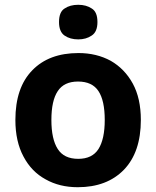

<svg xmlns="http://www.w3.org/2000/svg" viewBox="-20 -780 659 810"><path d="M574.2 -273.9Q574.2 -138.2 502.9 -64Q431.2 9.8 308.1 9.8Q231 9.8 172.4 -23.4Q112.8 -55.7 79.1 -119.6Q44.9 -183.1 44.9 -273.9Q44.9 -410.6 116.2 -483.4Q186.5 -556.2 311 -556.2Q387.2 -556.2 447.3 -523.4Q505.9 -489.7 540 -427.7Q574.2 -365.2 574.2 -273.9ZM196.8 -273.9Q196.8 -192.9 223.6 -151.4Q250 -109.9 310.1 -109.9Q369.1 -109.9 395.5 -151.4Q421.9 -193.4 421.9 -273.9Q421.9 -355.5 395.5 -395.5Q369.1 -436 309.1 -436Q250 -436 223.6 -395.5Q196.8 -355.5 196.8 -273.9ZM310.1 -759.8Q343.8 -759.8 367.2 -744.1Q391.1 -729.5 391.1 -687Q391.1 -645.5 366.7 -629.9Q343.3 -613.8 310.1 -613.8Q275.9 -613.8 252.4 -629.9Q229 -646 229 -687Q229 -729.5 252.4 -744.1Q275.4 -759.8 310.1 -759.8Z"/></svg>

Font: Droid Sans Thai
Style: Bold
Weight: 700
Designer: Steve Matteson
Foundry: Ascender Corporation
Version: Version 1.00